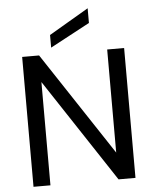

<svg xmlns="http://www.w3.org/2000/svg" viewBox="-61 -978 824 1028"><g transform="rotate(-5 351.5 -463.5)"><path d="M534 -698H625V0H534L168 -555V0H77V-698H168L534 -144ZM236 -802 449 -927V-848L236 -734Z"/></g></svg>

Font: SVN-Poppins
Style: Regular
Weight: 400
Designer: Ninad Kale (Devanagari), Jonny Pinhorn (Latin)
Foundry: Indian Type Foundry
Version: Version 3.002 2017